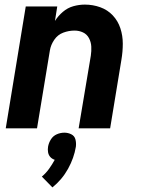

<svg xmlns="http://www.w3.org/2000/svg" viewBox="-20 -558 616 835"><path d="M5 0H141L197 -339Q201 -363 216 -385Q231 -407 255 -416Q279 -425 304 -425Q324 -425 341 -417Q358 -409 367 -392Q376 -375 377 -355.5Q378 -336 375 -316L322 0H459L508 -298Q514 -333 514 -368Q514 -403 503.5 -435Q493 -467 470.5 -491Q448 -515 416 -526.5Q384 -538 349 -538Q324 -538 299 -531Q274 -524 253.5 -506.5Q233 -489 219 -467L229 -530H92ZM208 257Q250 223 276 176Q302 129 310 80Q312 63 308 48Q304 33 290 26Q276 19 260 19Q243 19 227 26Q211 33 201.5 48Q192 63 189 80Q187 92 189 104Q191 116 198.5 124.5Q206 133 218 137Q207 157 193.5 176Q180 195 162 210Z"/></svg>

Font: Iosevka Sparkle Extrabold
Style: Italic
Weight: 800
Italic angle: -9°
Designer: Belleve Invis
Foundry: Belleve Invis
Version: Version 4.5.0; ttfautohint (v1.8.3)